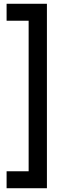

<svg xmlns="http://www.w3.org/2000/svg" viewBox="-20 -854 388 1019"><path d="M15 145V55H132V-744H15V-834H229V145Z"/></svg>

Font: BioRhyme ExtraBold Medium
Style: Regular
Weight: 500
Version: Version 1.600;gftools[0.9.33]